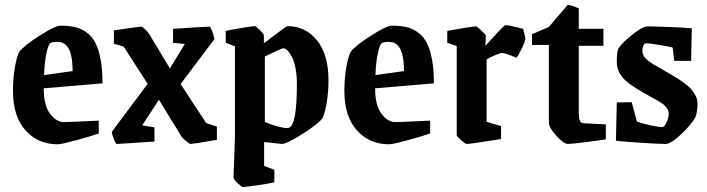

<svg xmlns="http://www.w3.org/2000/svg" viewBox="-20 -569 2843 772"><path d="M211.9 11.2Q132.8 11.2 82.5 -44.9Q32.2 -101.1 32.2 -203.1Q32.2 -252 39.3 -295.2Q46.4 -338.4 57.1 -359.9Q74.7 -384.3 138.2 -425Q201.7 -465.8 223.1 -465.8Q256.8 -465.8 281.7 -460Q306.6 -454.1 328.1 -438.7Q349.6 -423.3 363.3 -397.2Q377 -371.1 384.5 -330.3Q392.1 -289.6 392.1 -233.9L155.8 -213.9Q155.8 -145 181.4 -111.6Q207 -78.1 236.8 -78.1Q259.8 -78.1 377 -84V-32.2Q339.8 -19.5 283 -4.2Q226.1 11.2 211.9 11.2ZM157.2 -267.1 272 -283.2Q272 -394.5 219.2 -399.9Q198.2 -402.3 185.1 -397Q174.8 -393.6 166.7 -355.2Q158.7 -316.9 157.2 -267.1Z M449.7 9.8Q444.8 9.8 437.3 -10.5Q429.7 -30.8 429.7 -39.1L573.7 -231.9L477.1 -381.8L438 -393.1V-446.8Q539.1 -461.9 547.9 -461.9Q552.7 -461.9 564.9 -449.7Q577.1 -437.5 581.1 -430.2L663.1 -293.9L723.1 -392.1L675.8 -397V-453.1Q811.5 -461.9 822.8 -461.9Q826.7 -461.9 834.2 -440.7Q841.8 -419.4 841.8 -411.1L706.1 -231L809.1 -74.2L852.1 -60.1V-6.8Q755.9 9.8 747.1 9.8Q741.7 9.8 726.8 -2.9Q711.9 -15.6 708 -22.9L619.1 -168L551.8 -64.9L601.1 -57.1V0Q459.5 9.8 449.7 9.8Z M956.1 183.1Q951.2 183.1 935.1 167.2Q918.9 151.4 918.9 146L924.8 -22V-382.8L887.7 -397V-444.8Q909.2 -449.7 952.6 -456.8Q996.1 -463.9 1004.9 -463.9Q1008.8 -463.9 1024.9 -448Q1041 -432.1 1041 -426.8V-395Q1046.9 -399.4 1075.2 -420.9Q1103.5 -442.4 1118.4 -453.1Q1133.3 -463.9 1135.7 -463.9Q1208 -463.9 1254.4 -407Q1300.8 -350.1 1300.8 -246.1Q1300.8 -198.7 1293.7 -156.7Q1286.6 -114.7 1275.9 -92.8Q1258.3 -69.8 1195.6 -30Q1132.8 9.8 1112.8 9.8Q1108.4 9.8 1042 2V98.1L1083 113.8V164.1Q1063.5 168.9 1014.4 176Q965.3 183.1 956.1 183.1ZM1141.6 -55.2Q1173.8 -64.9 1173.8 -232.9Q1173.8 -266.6 1168.2 -294.7Q1162.6 -322.8 1154.1 -339.6Q1145.5 -356.4 1136.2 -365.7Q1127 -375 1118.7 -375Q1112.8 -375 1044.9 -341.8V-79.1Q1067.4 -68.4 1099.1 -60.1Q1130.9 -51.8 1141.6 -55.2Z M1544.4 11.2Q1465.3 11.2 1415 -44.9Q1364.7 -101.1 1364.7 -203.1Q1364.7 -252 1371.8 -295.2Q1378.9 -338.4 1389.6 -359.9Q1407.2 -384.3 1470.7 -425Q1534.2 -465.8 1555.7 -465.8Q1589.4 -465.8 1614.3 -460Q1639.2 -454.1 1660.6 -438.7Q1682.1 -423.3 1695.8 -397.2Q1709.5 -371.1 1717 -330.3Q1724.6 -289.6 1724.6 -233.9L1488.3 -213.9Q1488.3 -145 1513.9 -111.6Q1539.6 -78.1 1569.3 -78.1Q1592.3 -78.1 1709.5 -84V-32.2Q1672.4 -19.5 1615.5 -4.2Q1558.6 11.2 1544.4 11.2ZM1489.7 -267.1 1604.5 -283.2Q1604.5 -394.5 1551.8 -399.9Q1530.8 -402.3 1517.6 -397Q1507.3 -393.6 1499.3 -355.2Q1491.2 -316.9 1489.7 -267.1Z M1856.4 9.8Q1851.1 9.8 1833.7 -5.6Q1816.4 -21 1816.4 -25.9V-383.8L1778.3 -397V-444.8Q1880.4 -462.9 1893.6 -462.9Q1897.9 -462.9 1915.8 -446Q1933.6 -429.2 1933.6 -424.8L1931.6 -384.8Q1938 -391.6 1952.1 -407Q1966.3 -422.4 1973.6 -430.4Q1981 -438.5 1990.5 -448.5Q2000 -458.5 2005.4 -463.1Q2010.7 -467.8 2012.2 -467.8Q2026.9 -467.8 2083.5 -453.1Q2092.3 -418 2092.3 -413.1Q2092.3 -402.8 2076.4 -370.6Q2060.5 -338.4 2055.7 -336.9Q2054.7 -337.4 2045.4 -341.3Q2036.1 -345.2 2029.3 -347.9Q2022.5 -350.6 2013.2 -353.3Q2003.9 -356 1997.6 -356Q1991.7 -356 1971.4 -347.4Q1951.2 -338.9 1936.5 -330.1V-79.1L1994.6 -62V-9.8Q1869.6 9.8 1856.4 9.8Z M2264.2 9.8Q2246.6 9.8 2216.8 -23.2Q2187 -56.2 2187 -76.2V-388.2H2119.1V-431.2L2187 -460.9L2262.2 -548.8Q2265.6 -550.3 2276.9 -546.9Q2288.1 -543.5 2297.9 -539.1L2307.1 -535.2V-453.1H2406.2V-384.8H2307.1V-119.1Q2307.1 -92.3 2312 -82.8Q2316.9 -73.2 2330.1 -73.2L2416 -68.8V-8.8Q2378.9 -2.9 2327.4 3.4Q2275.9 9.8 2264.2 9.8Z M2654.8 9.8Q2631.8 9.8 2562.5 5.4Q2493.2 1 2456.5 -2.9L2460 -157.2L2520 -158.2L2541 -80.1Q2563.5 -71.8 2596.2 -64.9Q2628.9 -58.1 2643.6 -58.1Q2651.4 -58.1 2660.2 -77.1Q2668.9 -96.2 2668.9 -108.9Q2668.9 -116.7 2667.2 -122.8Q2665.5 -128.9 2660.4 -135.3Q2655.3 -141.6 2651.4 -145.8Q2647.5 -149.9 2636.7 -156.7Q2626 -163.6 2619.1 -167.2Q2612.3 -170.9 2595.9 -180.2Q2579.6 -189.5 2569.8 -194.8Q2506.3 -230.5 2483.2 -257.6Q2460 -284.7 2460 -321.8Q2460 -357.4 2465.8 -373Q2483.4 -399.4 2524.2 -431.2Q2564.9 -462.9 2583 -462.9Q2610.4 -462.9 2671.6 -460.4Q2732.9 -458 2761.7 -455.1L2758.8 -324.2H2690.9L2684.6 -377.9Q2675.8 -380.9 2633.3 -387.9Q2590.8 -395 2580.6 -395Q2563 -395 2563 -361.8Q2563 -357.4 2564.5 -353Q2565.9 -348.6 2567.9 -345Q2569.8 -341.3 2573.7 -336.9Q2577.6 -332.5 2580.6 -329.6Q2583.5 -326.7 2589.4 -322.5Q2595.2 -318.4 2598.6 -315.9Q2602.1 -313.5 2609.1 -309.3Q2616.2 -305.2 2619.1 -303.5Q2622.1 -301.8 2629.6 -297.6Q2637.2 -293.5 2639.6 -292Q2646 -288.1 2668.2 -275.1Q2690.4 -262.2 2701.7 -255.4Q2712.9 -248.5 2731.4 -234.9Q2750 -221.2 2759.5 -210.2Q2769 -199.2 2776.9 -184.1Q2784.7 -168.9 2784.7 -153.8Q2784.7 -124.5 2776.9 -99.1Q2760.3 -68.8 2719.2 -29.5Q2678.2 9.8 2654.8 9.8Z"/></svg>

Font: Grenze SemiBold
Style: Regular
Weight: 600
Designer: Renata Polastri
Foundry: Omnibus-Type
Version: Version 1.002;PS 001.002;hotconv 1.0.88;makeotf.lib2.5.64775